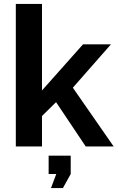

<svg xmlns="http://www.w3.org/2000/svg" viewBox="-20 -750 602 983"><path d="M241 213 268 141H229V47H342V141L302 213ZM419 0 267 -227 195 -156V0H61V-730H195V-287L405 -523H548L353 -301L562 0Z"/></svg>

Font: PTCRaleway
Style: Bold
Weight: 700
Designer: Matt McInerney, Pablo Impallari, Rodrigo Fuenzalida
Foundry: Matt McInerney, Pablo Impallari, Rodrigo Fuenzalida
Version: Version 3.000g; ttfautohint (v1.5) -l 8 -r 28 -G 28 -x 14 -D